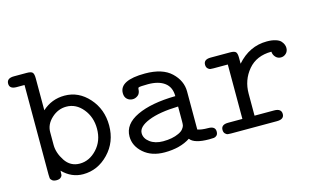

<svg xmlns="http://www.w3.org/2000/svg" viewBox="-78 -829 1730 1053"><g transform="rotate(-15 787.5 -302.5)"><path d="M12 -580Q12 -611 53 -611H126Q151 -611 158.5 -602.5Q166 -594 166 -570V-388Q220 -437 293 -437Q373 -437 430.5 -372.5Q488 -308 488 -216Q488 -122 426.5 -58Q365 6 282 6Q216 6 166 -45Q166 -29 165 -21.5Q164 -14 156 -7Q148 0 132 0Q116 0 107.5 -7Q99 -14 98 -21Q97 -28 97 -41V-550H52Q12 -550 12 -580ZM166 -191Q166 -146 196 -100.5Q226 -55 279 -55Q334 -55 376.5 -101Q419 -147 419 -216Q419 -282 380.5 -329Q342 -376 287 -376Q240 -376 203 -342Q166 -308 166 -264Z M580 -128Q580 -198 661.5 -236.5Q743 -275 880 -277Q880 -328 846 -353.5Q812 -379 752 -379Q730 -379 716 -378Q701 -377 698 -375Q695 -373 695 -367Q694 -342 680 -331.5Q666 -321 651 -321Q632 -321 619 -333Q606 -345 606 -367Q606 -440 751 -440Q850 -440 899.5 -393Q949 -346 949 -285V-69Q970 -61 1009 -61Q1049 -61 1049 -31Q1049 -16 1041.5 -9Q1034 -2 1025.5 -1Q1017 0 999 0Q914 0 891 -32Q833 6 745 6Q671 6 625.5 -34Q580 -74 580 -128ZM649 -128Q649 -98 678 -76.5Q707 -55 752 -55Q805 -55 841 -72Q859 -80 868 -91.5Q877 -103 878.5 -111Q880 -119 880 -134V-218Q773 -215 711 -190Q649 -165 649 -128Z M1082 -31Q1082 -61 1122 -61H1203V-370H1122Q1110 -370 1103.5 -371Q1097 -372 1089.5 -379.5Q1082 -387 1082 -401Q1082 -431 1122 -431H1232Q1257 -431 1264.5 -422.5Q1272 -414 1272 -390V-356Q1343 -437 1442 -437Q1471 -437 1491.5 -430.5Q1512 -424 1521 -413.5Q1530 -403 1533.5 -393.5Q1537 -384 1537 -375Q1537 -356 1524.5 -344Q1512 -332 1495 -332Q1477 -332 1465 -345Q1453 -358 1452 -376Q1367 -376 1319.5 -319.5Q1272 -263 1272 -186V-61H1383Q1424 -61 1424 -30Q1424 0 1383 0H1122Q1110 0 1103.5 -1Q1097 -2 1089.5 -9.5Q1082 -17 1082 -31Z"/></g></svg>

Font: CMU Typewriter Text
Style: Regular
Weight: 500
Monospace: yes
Version: Version 0.7.0